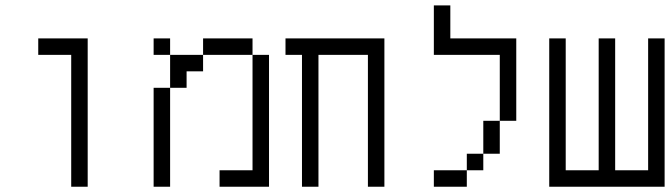

<svg xmlns="http://www.w3.org/2000/svg" viewBox="-20 -708 2540 728"><path d="M250 -500Q250 -500 250 0H312.5V-562.5H125V-500Z M562.5 -375Q562.5 -375 562.5 0H625Q625 0 625 -375ZM937.5 -62.5H812.5V0H1000Q1000 0 1000 -500H937.5ZM625 -375H687.5V-437.5H750V-500H625Q625 -500 625 -375ZM625 -500V-562.5H562.5V-500ZM750 -500H937.5V-562.5H750Z M1125 -500Q1125 -500 1125 0H1187.5Q1187.5 0 1187.5 -500H1375Q1375 -500 1375 0H1437.5V-562.5H1062.5V-500Z M1750 -62.5H1625V0H1750ZM1750 -62.5H1812.5V-125H1750ZM1812.5 -125H1875Q1875 -125 1875 -250H1812.5Q1812.5 -250 1812.5 -125ZM1875 -250H1937.5V-562.5H1687.5Q1687.5 -562.5 1687.5 -687.5H1625V-500H1875Q1875 -500 1875 -250Z M2062.5 -562.5V0H2500V-562.5H2437.5Q2437.5 -562.5 2437.5 -62.5H2312.5Q2312.5 -62.5 2312.5 -562.5H2250Q2250 -562.5 2250 -62.5H2125Q2125 -62.5 2125 -562.5Z"/></svg>

Font: BFUnifontExMono
Style: Regular
Weight: 500
Version: Version 15.0.06